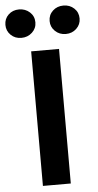

<svg xmlns="http://www.w3.org/2000/svg" viewBox="-105 -959 508 995"><g transform="rotate(-5 149.0 -461.0)"><path d="M186 -848Q186 -880 208.5 -901Q231 -922 264 -922Q297 -922 319.5 -901Q342 -880 342 -848Q342 -817 319.5 -795.5Q297 -774 264 -774Q231 -774 208.5 -795.5Q186 -817 186 -848ZM-44 -848Q-44 -880 -22 -901Q0 -922 33 -922Q66 -922 89 -901Q112 -880 112 -848Q112 -817 89 -795.5Q66 -774 33 -774Q0 -774 -22 -795.5Q-44 -817 -44 -848ZM222 -700V0H77V-700Z"/></g></svg>

Font: Venryn Sans SemiBold
Style: Regular
Weight: 600
Designer: Owen Earl, indestructible type* (font) & Cristiano Sobral (main changes)
Version: Version 3.60;October 28, 2020;FontCreator 13.0.0.2681 64-bit